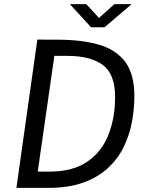

<svg xmlns="http://www.w3.org/2000/svg" viewBox="-20 -916 711 936"><path d="M60 0 162 -723Q165.5 -723 196.8 -722.8Q228 -722.5 266.5 -722.5Q379.5 -722 462.2 -698.2Q545 -674.5 590 -615Q635 -555.5 635 -447.5Q635 -384.5 623 -320.8Q611 -257 582.8 -199.2Q554.5 -141.5 506.2 -96.8Q458 -52 386.2 -26Q314.5 0 215 0ZM164 -79.5H222Q334.5 -79.5 404.8 -127.2Q475 -175 508 -257.2Q541 -339.5 541 -443.5Q541 -555.5 480.8 -599.5Q420.5 -643.5 311 -643.5H245ZM424 -783 320.5 -896H400.5L462.5 -828.5L538 -896H622L489.5 -783Z"/></svg>

Font: Public Sans
Style: Italic
Weight: 400
Italic angle: -8°
Designer: The Public Sans project authors (U.S. Web Design System). Libre Franklin designed by Pablo Impallari and Rodrigo Fuenzal
Version: Version 1.008; ttfautohint (v1.8.1) -l 8 -r 50 -G 200 -x 14 